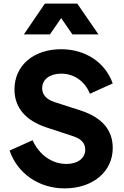

<svg xmlns="http://www.w3.org/2000/svg" viewBox="-20 -1029 687 1061"><path d="M256 -839 318 -929 380 -839H524L407 -1009H228L112 -839ZM337 12C494 12 603 -81 603 -211C603 -311 544 -380 424 -419L281 -465C236 -480 213 -506 213 -541C213 -590 255 -622 318 -622C390 -622 449 -580 477 -511L603 -568C561 -685 452 -757 318 -757C165 -757 60 -667 60 -535C60 -435 120 -363 239 -324L385 -276C430 -261 451 -237 451 -202C451 -155 410 -123 347 -123C267 -123 197 -173 160 -254L33 -197C77 -69 196 12 337 12Z"/></svg>

Font: Plus Jakarta Sans ExtraBold
Style: Regular
Weight: 800
Designer: Gumpita Rahayu
Foundry: Tokotype
Version: Version 2.071;gftools[0.9.30]